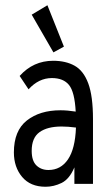

<svg xmlns="http://www.w3.org/2000/svg" viewBox="-20 -702 415 733"><path d="M154 11Q96 11 64.5 -26.5Q33 -64 33 -120Q33 -203 82.5 -242Q132 -281 211 -281Q237 -281 269 -276Q265 -351 243.5 -377.5Q222 -404 178 -404Q128 -404 89 -361L55 -412Q107 -470 183 -470Q231 -470 265 -451Q299 -432 317 -383.5Q335 -335 335 -247V0H264V-63Q245 -18 215 -3.5Q185 11 154 11ZM101 -126Q101 -88 119 -70.5Q137 -53 165 -53Q212 -53 239.5 -93.5Q267 -134 270 -215Q240 -219 215 -219Q161 -219 131 -197.5Q101 -176 101 -126ZM184 -502 101 -646 161 -682 224 -524Z"/></svg>

Font: Inconsolata Condensed Medium
Style: Regular
Weight: 500
Width: 3
Monospace: yes
Designer: Raph Levien, Cyreal, Brenton Simpson
Foundry: Raph Levien, Cyreal, Google
Version: Version 3.100; ttfautohint (v1.8.4.7-5d5b)